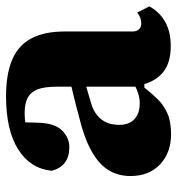

<svg xmlns="http://www.w3.org/2000/svg" viewBox="4 -560 572 619"><g transform="rotate(-90 289.5 -250.0)"><path d="M167 16Q107 16 69.5 -19.5Q32 -55 32 -115Q32 -154 50.5 -185Q69 -216 112.5 -240.5Q156 -265 232 -283Q257 -290 282 -296Q307 -302 332 -308Q357 -314 381 -320V-276Q354 -267 324 -258.5Q294 -250 267 -242Q243 -235 227 -221.5Q211 -208 204 -190.5Q197 -173 197 -151Q197 -119 215.5 -102Q234 -85 266 -85Q281 -85 295 -89Q309 -93 324.5 -101Q340 -109 359 -121L364 -70H317Q299 -47 280 -27.5Q261 -8 234.5 4Q208 16 167 16ZM451 15Q395 15 364.5 -11.5Q334 -38 325 -85L320 -87V-353Q320 -392 311.5 -414Q303 -436 284.5 -446Q266 -456 236 -456Q214 -456 192.5 -452Q171 -448 147 -441L206 -490L204 -416Q203 -360 179.5 -336Q156 -312 125 -312Q94 -312 75 -326.5Q56 -341 49 -369Q56 -438 118 -477Q180 -516 289 -516Q361 -516 407.5 -496Q454 -476 476 -434Q498 -392 498 -327V-108Q498 -95 505 -87.5Q512 -80 523 -80Q532 -80 541 -83Q550 -86 559 -93L579 -54Q561 -21 529 -3Q497 15 451 15Z"/></g></svg>

Font: Source Serif 4 ExtraBold
Style: Regular
Weight: 800
Designer: Frank Grießhammer
Foundry: Adobe Systems Incorporated
Version: Version 4.004;hotconv 1.0.116;makeotfexe 2.5.65601